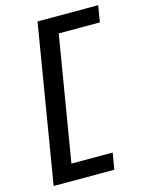

<svg xmlns="http://www.w3.org/2000/svg" viewBox="-139 -909 879 1137"><g transform="rotate(-15 300.0 -340.0)"><path d="M45 143 205 -823H577L560 -722H308L181 42H434L417 143Z"/></g></svg>

Font: Iosevka Curly Extended
Style: Bold Italic
Weight: 700
Width: 7
Italic angle: -9°
Monospace: yes
Designer: Belleve Invis
Foundry: Belleve Invis
Version: Version 11.1.0; ttfautohint (v1.8.3)